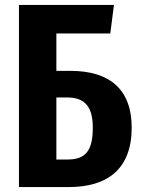

<svg xmlns="http://www.w3.org/2000/svg" viewBox="-20 -760 572 780"><path d="M268 -472H209V-624H428L443 -740H57V0H258C418 0 515 -74 515 -242C515 -396 426 -472 268 -472ZM255 -112H209V-364H253C326 -364 357 -325 357 -241C357 -146 326 -112 255 -112Z"/></svg>

Font: Glow Sans TC Compressed
Style: Bold
Weight: 700
Width: 2
Designer: Ryoko NISHIZUKA (kana, bopomofo & ideographs); Paul D. Hunt (Latin, Greek & Cyrillic); Sandoll Communications, Soo-young
Version: Version 0.93